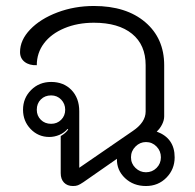

<svg xmlns="http://www.w3.org/2000/svg" viewBox="-20 -613 651 642"><path d="M183 -34V-158Q200 -168 208 -180L206 -182Q195 -169 178.5 -162Q162 -155 145 -155Q108 -155 82.5 -181.5Q57 -208 57 -246Q57 -285 84 -312Q111 -339 151 -339Q193 -339 219 -312Q245 -285 245 -241V-52L424 -175Q467 -204 467 -240V-395Q467 -463 421.5 -500Q376 -537 294 -537Q239 -537 195 -518.5Q151 -500 127 -468Q103 -436 103 -395Q78 -394 62.5 -406Q47 -418 47 -439Q47 -479 81 -514.5Q115 -550 172 -571.5Q229 -593 294 -593Q402 -593 465.5 -539Q529 -485 529 -395V-224Q529 -211 522 -197Q515 -183 504 -173Q564 -151 564 -87Q564 -47 536.5 -19Q509 9 468 9Q426 9 398 -17.5Q370 -44 371 -82L259 -4Q247 4 240.5 6.5Q234 9 224 9Q205 9 194 -2.5Q183 -14 183 -34ZM198 -246Q198 -266 184.5 -280Q171 -294 151 -294Q130 -294 116.5 -280.5Q103 -267 103 -246Q103 -226 116.5 -212.5Q130 -199 151 -199Q171 -199 184.5 -212.5Q198 -226 198 -246ZM518 -87Q518 -108 503.5 -123Q489 -138 468 -138Q448 -138 433 -123Q418 -108 418 -87Q418 -66 433 -51.5Q448 -37 468 -37Q489 -37 503.5 -51.5Q518 -66 518 -87Z"/></svg>

Font: K2D ExtraLight
Style: Regular
Weight: 275
Designer: Katatrad Aksorn Co.,Ltd.
Foundry: Cadson Demak Co.,Ltd.
Version: Version 1.000; ttfautohint (v1.6)